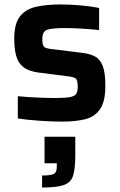

<svg xmlns="http://www.w3.org/2000/svg" viewBox="-20 -538 539 862"><path d="M258 8Q212 8 156.5 4Q101 0 60 -6V-106Q80 -104 109.5 -102Q139 -100 171.5 -99Q204 -98 230 -98Q276 -98 296.5 -102.5Q317 -107 323 -118Q329 -129 329 -149Q329 -179 319.5 -186Q310 -193 274 -197L155 -212Q108 -218 84.5 -237Q61 -256 52.5 -288Q44 -320 44 -364Q44 -433 70.5 -465.5Q97 -498 144 -508Q191 -518 252 -518Q297 -518 345.5 -513.5Q394 -509 425 -502V-403Q389 -407 346 -409.5Q303 -412 271 -412Q214 -412 192 -404.5Q170 -397 170 -364Q170 -336 177.5 -328Q185 -320 218 -317L347 -301Q382 -297 405.5 -285Q429 -273 441 -242.5Q453 -212 453 -152Q453 -82 429 -47.5Q405 -13 361.5 -2.5Q318 8 258 8ZM169 304V250Q208 250 221.5 243Q235 236 235 211V195H180V76H318V159Q318 218 308.5 249.5Q299 281 267 292.5Q235 304 169 304Z"/></svg>

Font: Saira SemiBold
Style: Regular
Weight: 600
Designer: Hector Gatti with collaboration of the Omnibus-Type team
Foundry: Omnibus-Type
Version: Version 1.100; ttfautohint (v1.8.3)